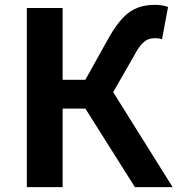

<svg xmlns="http://www.w3.org/2000/svg" viewBox="-20 -774 734 794"><path d="M91 0V-741H239V-444H333L431 -620Q461 -672 489 -701Q517 -730 549 -742Q581 -754 620 -754Q634 -754 648.5 -752Q663 -750 675 -745L650 -612Q641 -615 633 -615.5Q625 -616 620 -616Q603 -616 590 -610Q577 -604 563.5 -588.5Q550 -573 533 -541L448 -393L694 0H538L333 -325H239V0Z"/></svg>

Font: Noto Sans KR
Style: Bold
Weight: 700
Designer: Ryoko NISHIZUKA  (kana, bopomofo & ideographs); Paul D. Hunt (Latin, Greek & Cyrillic); Sandoll Communications , Soo-you
Foundry: Adobe
Version: Version 2.004-H2;hotconv 1.0.118;makeotfexe 2.5.65603